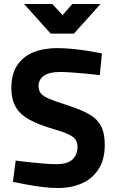

<svg xmlns="http://www.w3.org/2000/svg" viewBox="-20 -934 584 966"><path d="M272 12Q238 12 196 7Q154 2 114 -5.5Q74 -13 45 -19L59 -126Q88 -122 126 -118Q164 -114 201 -111Q238 -108 264 -108Q320 -108 345 -132Q370 -156 370 -196Q370 -217 360 -231.5Q350 -246 323.5 -258.5Q297 -271 248 -285Q172 -307 125.5 -333.5Q79 -360 58 -398Q37 -436 37 -490Q37 -561 66.5 -605.5Q96 -650 148 -671Q200 -692 269 -692Q302 -692 343.5 -688Q385 -684 425 -677.5Q465 -671 493 -665L482 -556Q452 -560 413.5 -563.5Q375 -567 339.5 -569.5Q304 -572 283 -572Q228 -572 201 -553Q174 -534 174 -500Q174 -479 185.5 -464.5Q197 -450 227.5 -437Q258 -424 315 -406Q370 -388 407 -370.5Q444 -353 466 -330.5Q488 -308 497.5 -277.5Q507 -247 507 -205Q507 -131 476 -83Q445 -35 392 -11.5Q339 12 272 12ZM235 -765 101 -914H243L295 -858L344 -914H486L352 -765Z"/></svg>

Font: Titillium Web SemiBold
Style: Regular
Weight: 600
Designer: Mohamed Gaber, Accademia di Belle Arti di Urbino
Foundry: Kief Type Foundry, Accademia di Belle Arti di Urbino
Version: Version 3.000; ttfautohint (v1.8.4)